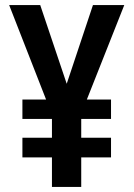

<svg xmlns="http://www.w3.org/2000/svg" viewBox="-20 -785 526 754"><path d="M242 -456 345 -765H468L321 -394H416V-318H299V-244H416V-167H299V-51H184V-167H68V-244H184V-318H68V-394H161L16 -765H138Z"/></svg>

Font: Noto Sans Tamil UI Condensed SemiBold
Style: Regular
Weight: 600
Width: 3
Designer: Jelle Bosma - Monotype Design Team
Foundry: Monotype Imaging Inc.
Version: Version 2.004; ttfautohint (v1.8.4.7-5d5b)